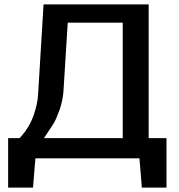

<svg xmlns="http://www.w3.org/2000/svg" viewBox="-20 -723 812 873"><path d="M656 -95H737V130H625L614 -3H141L130 130H17V-95H69L79 -106Q115 -147 133 -199Q150 -248 153 -290L178 -703H656ZM538 -95V-620H288L269 -315Q266 -255 239 -193Q229 -168 215 -148L180 -95Z"/></svg>

Font: Kanit Cyrillic
Style: Regular
Weight: 400
Designer: Katatrad Team, Sasha Pavljenko
Foundry: CadsonDemak, Pavljenko + Design
Version: Version 1.002;Fontself Maker 3.5.7